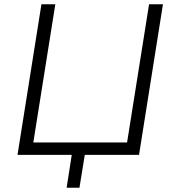

<svg xmlns="http://www.w3.org/2000/svg" viewBox="-20 -725 810 899"><path d="M292 154 316 0H62L174 -705H239L136 -58H575L678 -705H743L631 0H377L352 154Z"/></svg>

Font: Nunito Sans 10pt Light
Style: Italic
Weight: 300
Italic angle: -9°
Designer: Vernon Adams
Foundry: Vernon Adams
Version: Version 3.101;gftools[0.9.27]